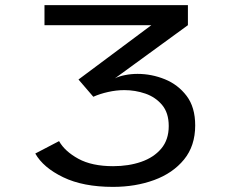

<svg xmlns="http://www.w3.org/2000/svg" viewBox="-20 -720 915 751"><path d="M422 11Q305 11 227 -26.8Q149 -64.5 118 -119.5L211 -168Q233.5 -128 286.5 -99Q339.5 -70 422.5 -70Q483 -70 532.2 -87Q581.5 -104 610.8 -138.8Q640 -173.5 640 -227Q640 -278.5 614.2 -309.2Q588.5 -340 548.8 -353.8Q509 -367.5 466.5 -367.5Q435 -367.5 402.8 -360.2Q370.5 -353 345 -341.5L287 -409L572 -621.5H154V-700H715V-621.5L429.5 -413.5Q445 -421.5 468.8 -426.2Q492.5 -431 518 -431Q573 -431 624.8 -410Q676.5 -389 710 -344.8Q743.5 -300.5 743.5 -229.5Q743.5 -149.5 699.8 -96Q656 -42.5 583 -15.8Q510 11 422 11Z"/></svg>

Font: Trispace SemiExpanded
Style: Regular
Weight: 400
Width: 6
Designer: Tyler Finck
Foundry: Etcetera Type Company
Version: Version 1.210; ttfautohint (v1.8.3)